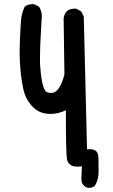

<svg xmlns="http://www.w3.org/2000/svg" viewBox="-20 -776 540 921"><path d="M452.1 -19.5 453.1 45.9Q453.1 85.9 434.6 116.2Q422.9 125 407.2 125Q400.4 125 397.9 124Q395.5 123 393.6 122.1Q391.6 121.1 389.6 120.1Q377.9 112.3 372.1 98.6L370.1 82L373 21.5Q361.3 23.4 351.1 23.4Q340.8 23.4 331.1 21Q321.3 18.6 313.5 10.7Q304.7 2.9 301.8 -10.7Q295.9 -32.2 295.9 -247.1Q258.8 -229.5 221.7 -229.5Q168 -229.5 133.8 -266.6Q102.5 -300.8 91.8 -348.6Q74.2 -430.7 74.2 -527.3Q74.2 -578.1 79.1 -653.3Q80.1 -668 81.1 -681.6Q84 -711.9 97.7 -742.2L98.6 -744.1Q113.3 -755.9 134.8 -755.9Q137.7 -755.9 143.6 -755.9L167 -744.1Q180.7 -722.7 180.7 -698.2Q180.7 -691.4 179.7 -684.6Q171.9 -560.5 171.9 -499Q171.9 -480.5 171.9 -468.8Q178.7 -366.2 197.3 -340.8Q205.1 -330.1 225.6 -330.1Q255.9 -330.1 276.4 -379.9Q283.2 -396.5 289.1 -419.9L285.2 -688.5Q288.1 -709 300.8 -722.7Q315.4 -734.4 336.9 -734.4Q339.8 -734.4 345.7 -734.4L369.1 -721.7L381.8 -697.3L397.5 -59.6Q405.3 -60.5 411.1 -60.5Q452.1 -60.5 452.1 -19.5Z"/></svg>

Font: JasonHandwriting2
Style: SemiBold
Weight: 600
Version: Version 1.04.7